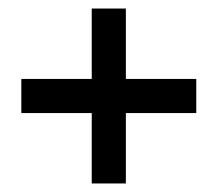

<svg xmlns="http://www.w3.org/2000/svg" viewBox="-20 -555 510 450"><path d="M195 -125V-290H30V-370H195V-535H275V-370H440V-290H275V-125Z"/></svg>

Font: Scada
Style: Regular
Weight: 400
Designer: Jovanny Lemonad
Foundry: Jovanny Lemonad
Version: Version 4.100;PS 004.100;hotconv 1.0.88;makeotf.lib2.5.64775